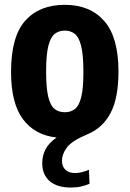

<svg xmlns="http://www.w3.org/2000/svg" viewBox="-20 -576 551 816"><path d="M281.5 221Q222 221 190.8 193.5Q159.5 166 159.5 118Q159.5 85 173.8 58Q188 31 220.5 8.5Q128.5 -1.5 77.8 -69Q27 -136.5 27 -270.5Q27 -420 87 -487.8Q147 -555.5 255.5 -555.5Q363 -555.5 423.2 -486.5Q483.5 -417.5 483.5 -272Q483.5 -160 450.2 -96.2Q417 -32.5 352 -5.5Q286 22 264.8 50.2Q243.5 78.5 243.5 107.5Q243.5 131.5 258 145.5Q272.5 159.5 299.5 159.5Q325.5 159.5 358 145.5L360.5 205Q344 212 325 216.5Q306 221 281.5 221ZM255.5 -99Q280.5 -99 298.2 -112.5Q316 -126 325.2 -163Q334.5 -200 334.5 -270Q334.5 -342 325 -380.2Q315.5 -418.5 297.8 -432.2Q280 -446 255.5 -446Q230.5 -446 212.8 -432.2Q195 -418.5 185.5 -381Q176 -343.5 176 -272.5Q176 -201.5 185.2 -164Q194.5 -126.5 212.2 -112.8Q230 -99 255.5 -99Z"/></svg>

Font: Encode Sans Condensed Condensed
Style: Bold
Weight: 700
Width: 3
Designer: Multiple Designers
Foundry: Impallari Type
Version: Version 3.000; ttfautohint (v1.8.3) -l 8 -r 50 -G 200 -x 14 